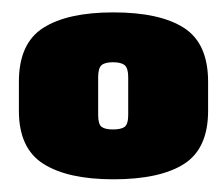

<svg xmlns="http://www.w3.org/2000/svg" viewBox="-20 -704 360 310"><path d="M163 -414.5Q238 -414.5 277 -439.2Q316 -464 316 -525V-572Q316 -634 277 -659Q238 -684 163 -684Q89 -684 49.8 -659Q10.5 -634 10.5 -572V-525Q10.5 -464.5 50 -439.5Q89.5 -414.5 163 -414.5ZM162.5 -495Q149.5 -495 144 -499.2Q138.5 -503.5 138.5 -518.5V-579.5Q138.5 -594 144 -598.8Q149.5 -603.5 162.5 -603.5Q175.5 -603.5 181.2 -598.8Q187 -594 187 -579.5V-518.5Q187 -503.5 181.2 -499.2Q175.5 -495 162.5 -495Z"/></svg>

Font: Anybody Condensed Black
Style: Regular
Weight: 900
Width: 3
Designer: Tyler Finck
Foundry: Etcetera Type Company
Version: Version 1.113;gftools[0.9.25]